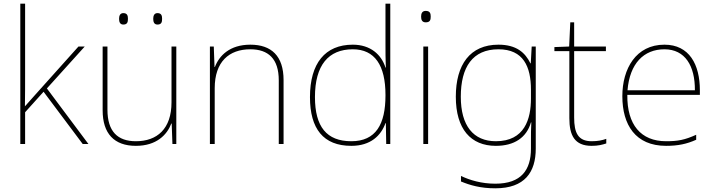

<svg xmlns="http://www.w3.org/2000/svg" viewBox="-20 -780 3872 1040"><path d="M116 -385V-760H90V0H116V-172L216 -283L428 0H459L234 -301L439 -528H405L172 -268C150 -244 137 -229 115 -204C116 -267 116 -321 116 -385Z M625 -678C625 -661 630 -647 648 -647C670 -647 673 -661 673 -678C673 -694 670 -709 648 -709C630 -709 625 -694 625 -678ZM810 -678C810 -661 815 -647 833 -647C855 -647 858 -661 858 -678C858 -694 855 -709 833 -709C815 -709 810 -694 810 -678ZM935 -528H909V-226C909 -82 831 -15 716 -15C617 -15 562 -68 562 -186V-528H536V-182C536 -57 598 10 716 10C828 10 885 -50 908 -111H910L914 0H935Z M1336 -538C1224 -538 1167 -478 1144 -417H1142L1138 -528H1117V0H1143V-302C1143 -446 1221 -513 1336 -513C1433 -513 1490 -462 1490 -345V0H1516V-346C1516 -477 1450 -538 1336 -538Z M1883 10C1988 10 2044 -46 2068 -113H2070L2072 0H2094V-760H2068V-543C2068 -501 2068 -459 2070 -414H2068C2046 -484 1987 -538 1891 -538C1741 -538 1659 -437 1659 -254C1659 -83 1731 10 1883 10ZM1883 -15C1749 -15 1686 -94 1686 -254C1686 -427 1759 -513 1891 -513C2010 -513 2068 -426 2068 -266V-263C2068 -107 2016 -15 1883 -15Z M2286 -721C2266 -721 2261 -706 2261 -690C2261 -673 2266 -659 2286 -659C2310 -659 2313 -673 2313 -690C2313 -706 2310 -721 2286 -721ZM2299 -528H2273V0H2299Z M2680 -538C2526 -538 2449 -430 2449 -256C2449 -81 2530 10 2666 10C2765 10 2832 -34 2856 -117H2858C2856 -78 2856 -56 2856 -17V25C2856 140 2804 215 2663 215C2588 215 2525 196 2477 173V203C2525 223 2582 240 2663 240C2823 240 2882 152 2882 25V-528H2860L2855 -437H2853C2825 -495 2777 -538 2680 -538ZM2680 -513C2815 -513 2856 -419 2856 -294V-246C2856 -136 2822 -15 2666 -15C2544 -15 2476 -99 2476 -256C2476 -417 2540 -513 2680 -513Z M3185 -15C3111 -15 3090 -61 3090 -143V-503H3262V-528H3090V-659H3069L3063 -528L2983 -525V-503H3064V-140C3064 -47 3092 10 3185 10C3220 10 3242 4 3264 -3V-28C3242 -20 3218 -15 3185 -15Z M3579 -538C3425 -538 3351 -408 3351 -259C3351 -104 3422 10 3588 10C3652 10 3700 0 3751 -23V-50C3689 -22 3652 -15 3588 -15C3451 -15 3376 -105 3378 -266H3771V-291C3771 -430 3714 -538 3579 -538ZM3579 -513C3691 -513 3745 -423 3744 -291H3379C3391 -436 3467 -513 3579 -513Z"/></svg>

Font: Noto Sans Devanagari UI Thin
Style: Regular
Weight: 100
Designer: Jelle Bosma - Monotype Design Team
Foundry: Monotype Imaging Inc.
Version: Version 2.004